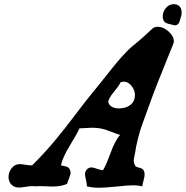

<svg xmlns="http://www.w3.org/2000/svg" viewBox="-20 -885 883 912"><path d="M805.7 -865.2Q823.2 -865.2 833 -854.5Q842.8 -843.8 842.8 -825.2Q842.8 -817.4 840.8 -809.1Q838.9 -800.8 835 -790Q832 -781.2 830.6 -777.3Q829.1 -773.4 823.7 -769Q818.4 -764.6 810.5 -764.6Q803.7 -765.6 790 -769.5Q788.1 -769.5 783.2 -771Q778.3 -772.5 776.9 -772.9Q775.4 -773.4 771.5 -774.9Q767.6 -776.4 765.6 -777.8Q763.7 -779.3 761.7 -781.2Q759.8 -783.2 757.8 -786.1Q752.9 -795.9 752.9 -805.7Q752.9 -829.1 768.1 -847.2Q783.2 -865.2 805.7 -865.2ZM550.8 -244.1Q536.1 -248 510.7 -258.3Q485.4 -268.6 464.8 -273.4Q444.3 -278.3 418.9 -278.3Q410.2 -278.3 390.1 -276.9Q370.1 -275.4 357.4 -275.4Q348.6 -253.9 313 -195.8Q277.3 -137.7 269.5 -99.6Q275.4 -97.7 284.7 -96.2Q293.9 -94.7 300.3 -91.8Q306.6 -88.9 310.5 -82Q315.4 -72.3 315.4 -65.4Q315.4 -55.7 308.1 -38.1Q300.8 -20.5 298.8 -11.7Q270.5 1 228.5 1Q219.7 1 199.2 0Q178.7 -1 168 -1Q165 -1 157.7 -0.5Q150.4 0 146.5 0Q144.5 0 140.6 -0.5Q136.7 -1 134.8 -1Q123 -1 101.6 2.4Q80.1 5.9 70.3 5.9Q44.9 5.9 31.2 -11.7Q20.5 -25.4 20.5 -44.9Q20.5 -67.4 35.6 -86.4Q50.8 -105.5 74.2 -105.5Q82 -105.5 99.6 -102.5Q117.2 -99.6 127.9 -99.6H132.8Q192.4 -159.2 239.3 -215.3Q286.1 -271.5 337.9 -340.3Q389.6 -409.2 427.7 -455.1Q449.2 -480.5 478.5 -518.1Q507.8 -555.7 531.7 -584.5Q555.7 -613.3 585.9 -644.5Q604.5 -663.1 625 -678.7Q645.5 -694.3 705.1 -750Q713.9 -757.8 729.5 -757.8Q755.9 -757.8 780.8 -735.4Q805.7 -712.9 805.7 -689.5Q805.7 -681.6 802.7 -675.8Q713.9 -458 691.4 -392.6Q683.6 -371.1 669.4 -332.5Q655.3 -293.9 648.9 -274.4Q642.6 -254.9 634.3 -222.2Q626 -189.5 621.1 -156.2Q620.1 -152.3 617.7 -139.6Q615.2 -127 615.2 -121.1Q615.2 -111.3 621.1 -99.6Q625 -91.8 641.1 -88.4Q657.2 -85 662.1 -76.2Q667 -67.4 667 -55.7Q667 -46.9 662.1 -28.8Q657.2 -10.7 656.2 0Q634.8 -4.9 613.3 -4.9Q589.8 -4.9 534.2 1Q478.5 6.8 451.2 6.8Q417 6.8 392.6 0V-2Q392.6 -12.7 388.2 -31.2Q383.8 -49.8 383.8 -57.6Q383.8 -70.3 392.6 -80.1Q401.4 -89.8 414.1 -89.8Q421.9 -89.8 439.9 -83.5Q458 -77.1 468.8 -76.2Q481.4 -93.8 504.4 -156.7Q527.3 -219.7 550.8 -244.1ZM621.1 -434.6Q621.1 -456.1 605 -476.6Q588.9 -497.1 568.4 -497.1Q560.5 -497.1 552.7 -494.1Q545.9 -478.5 520.5 -447.8Q495.1 -417 494.1 -400.4Q502.9 -370.1 545.9 -370.1Q547.9 -370.1 552.2 -370.6Q556.6 -371.1 558.6 -371.1Q585.9 -374 603.5 -390.1Q621.1 -406.2 621.1 -434.6Z"/></svg>

Font: Essays1743
Style: Italic
Weight: 500
Italic angle: -10°
Designer: Based on the typeface in a 1743 English translation of the essays of Montaigne.  PostScript/TrueType font designed by Jo
Version: Version 002.100